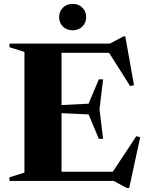

<svg xmlns="http://www.w3.org/2000/svg" viewBox="-20 -929 756 986"><path d="M509.5 -521.5 491 -368 509.5 -216H487.5L435 -341.5L236 -350.5V-386.5L435 -396.5L487.5 -521.5ZM668 -492 648.5 -486.5 525.5 -681 598.5 -658H191.5V-705H544L614 -742H623.5ZM546 -27 680 -229.5 700 -224.5 643.5 36.5H631L563.5 0H191.5V-47H611ZM28.5 0V-18.5L105.5 -42.5V-662.5L28.5 -686.5V-705H296V0ZM353 -773.5Q322.5 -773.5 303 -793Q283.5 -812.5 283.5 -841Q283.5 -870 303 -889.5Q322.5 -909 353 -909Q384 -909 403.2 -889.5Q422.5 -870 422.5 -841Q422.5 -812.5 403.2 -793Q384 -773.5 353 -773.5Z"/></svg>

Font: Newsreader 60pt
Style: Bold
Weight: 700
Designer: Hugues Gentile
Foundry: Production Type
Version: Version 1.003